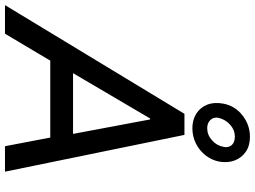

<svg xmlns="http://www.w3.org/2000/svg" viewBox="-188 -876 1022 770"><g transform="rotate(90 323.0 -491.0)"><path d="M-41.5 0 394.5 -719.7H479L626.5 0H524.4L484.4 -209L480 -246.1L417 -582H413.1L216.3 -247.1L196.3 -207L73.2 0ZM136.2 -181.6 154.8 -272.9H540.5L522.5 -181.6ZM452.1 -751.5Q419.4 -751.5 394.5 -766.8Q369.6 -782.2 358.2 -810.1Q346.7 -837.9 353.5 -875Q362.3 -922.4 400.6 -952.4Q439 -982.4 486.8 -982.4Q522.5 -982.4 546.9 -965.6Q571.3 -948.7 581.8 -920.4Q592.3 -892.1 585.9 -857.9Q579.6 -827.6 560.3 -803.5Q541 -779.3 512.9 -765.4Q484.9 -751.5 452.1 -751.5ZM452.1 -811Q479 -811 500.5 -830.1Q522 -849.1 526.9 -876Q531.2 -896.5 520 -909.2Q508.8 -921.9 484.9 -921.9Q460 -921.9 438.7 -903.3Q417.5 -884.8 410.6 -856.9Q406.7 -836.9 418.9 -824Q431.2 -811 452.1 -811Z"/></g></svg>

Font: Reddit Sans Medium
Style: Italic
Weight: 500
Italic angle: -11.25°
Designer: Stephen Hutchings
Version: Version 1.013